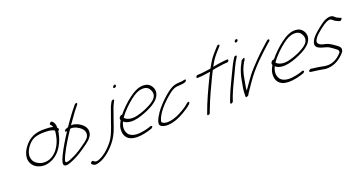

<svg xmlns="http://www.w3.org/2000/svg" viewBox="-43 -1491 4603 2442"><g transform="rotate(-20 2258.0 -270.0)"><path d="M210 -348C150 -273 139 -202 151 -155C160 -118 186 -82 221 -62C252 -44 302 -27 363 -38C446 -53 522 -107 571 -189C609 -249 627 -314 636 -361L640 -385C652 -393 660 -406 654 -414L642 -427C646 -462 632 -503 613 -517L606 -524C595 -538 559 -507 571 -494L579 -487C584 -483 589 -475 594 -463C595 -461 595 -458 597 -455C568 -464 532 -467 490 -467C356 -472 274 -429 210 -348ZM187 -226C199 -306 272 -394 343 -415C380 -426 428 -433 471 -431C531 -431 577 -425 603 -403L602 -393C597 -339 585 -269 539 -194C486 -108 400 -57 309 -74C245 -89 200 -126 190 -177C186 -192 184 -208 187 -226Z M727 -367C709 -347 728 -340 745 -346C689 -262 630 -166 583 -69C560 -16 539 33 564 52C583 67 615 59 646 46C685 33 725 13 765 -9C802 -30 925 -112 956 -143C984 -171 1011 -205 1008 -253C1008 -293 982 -328 952 -351C924 -372 884 -396 835 -398C829 -398 823 -398 816 -397C848 -444 882 -491 913 -533C928 -553 942 -572 958 -590L980 -618C983 -623 986 -627 986 -632C987 -646 962 -644 952 -630L930 -602C914 -583 897 -563 882 -542C849 -496 812 -448 779 -398C777 -395 773 -388 770 -388L741 -377C735 -375 731 -372 727 -367ZM619 -70C669 -173 732 -271 791 -360C799 -361 808 -362 817 -362C834 -361 850 -356 868 -349C916 -327 967 -289 968 -236C968 -200 953 -181 932 -160C919 -147 892 -126 851 -98C810 -69 778 -49 758 -38C737 -26 717 -16 698 -8C670 5 640 20 612 23C569 30 603 -34 619 -70Z M893 155 909 167C922 178 938 181 958 178C1056 162 1147 83 1215 2C1257 -48 1288 -105 1312 -170C1335 -233 1357 -303 1380 -363C1397 -409 1403 -436 1427 -480L1439 -503C1445 -512 1442 -522 1433 -522C1421 -522 1411 -516 1404 -505L1392 -482C1383 -466 1374 -448 1368 -429C1350 -379 1328 -319 1309 -264C1283 -186 1249 -81 1187 -10C1140 47 1077 103 1015 129C987 141 961 150 942 136L927 124C924 121 919 121 914 122C894 126 886 147 893 155ZM1488 -676C1482 -664 1488 -655 1499 -655C1509 -655 1520 -662 1525 -672C1530 -683 1525 -694 1514 -694C1506 -694 1492 -684 1488 -676Z M1440 -287C1423 -270 1428 -253 1433 -243L1431 -240C1399 -183 1391 -149 1393 -107C1395 -19 1459 45 1604 29C1647 24 1684 16 1716 6L1761 -8C1767 -10 1772 -14 1776 -18C1792 -34 1778 -45 1764 -42L1719 -27C1691 -18 1656 -12 1616 -7C1534 3 1477 -20 1454 -56C1430 -93 1420 -145 1455 -217C1476 -198 1504 -185 1550 -182C1611 -178 1677 -198 1731 -218C1803 -245 1884 -282 1937 -338C1989 -397 1984 -452 1969 -486C1955 -516 1933 -544 1892 -555C1808 -576 1728 -532 1657 -479C1597 -434 1525 -366 1474 -302C1462 -308 1448 -296 1440 -287ZM1479 -258 1485 -266C1533 -336 1611 -409 1673 -456C1721 -492 1764 -518 1815 -523C1888 -531 1915 -497 1930 -462C1941 -437 1950 -396 1911 -352C1884 -324 1844 -300 1808 -283C1759 -258 1705 -239 1648 -225C1567 -205 1505 -227 1479 -258Z M1872 -26C1877 0 1914 18 1958 20C2045 24 2141 -17 2211 -60C2247 -82 2293 -111 2317 -135C2328 -147 2336 -161 2327 -166C2320 -171 2305 -164 2299 -158C2253 -114 2184 -76 2123 -48C2067 -23 1976 -1 1930 -27C1910 -38 1905 -46 1918 -77C1922 -92 1931 -110 1944 -132C1993 -216 2077 -295 2144 -348C2178 -375 2208 -393 2243 -400C2254 -401 2267 -402 2276 -403C2296 -405 2324 -405 2341 -409C2354 -413 2370 -414 2379 -425C2396 -444 2386 -454 2364 -448C2351 -445 2345 -443 2326 -441C2300 -439 2280 -439 2254 -435C2210 -429 2169 -403 2127 -371C2075 -331 2009 -266 1965 -213C1921 -159 1865 -72 1872 -26Z M2526 -432C2521 -422 2526 -414 2535 -414H2543C2597 -414 2657 -426 2712 -433C2703 -416 2694 -399 2685 -380C2614 -235 2538 -71 2496 52L2492 62C2485 86 2523 79 2530 57L2533 47C2535 40 2543 23 2553 -4C2593 -111 2661 -257 2721 -380C2731 -401 2742 -422 2752 -441C2779 -449 2807 -452 2835 -456C2867 -461 2916 -469 2944 -469H2953C2963 -469 2974 -476 2979 -486C2984 -497 2981 -505 2970 -505H2961C2955 -505 2940 -504 2918 -501C2872 -497 2815 -487 2772 -478C2775 -485 2778 -491 2782 -497C2821 -569 2845 -597 2895 -654L2933 -696C2953 -719 2925 -730 2907 -710L2868 -667C2816 -609 2789 -576 2747 -499C2742 -490 2737 -480 2731 -470C2722 -469 2712 -467 2702 -465C2657 -459 2601 -450 2559 -450H2552C2542 -450 2530 -441 2526 -432Z M3139 -690C3134 -679 3139 -670 3150 -670C3161 -670 3172 -677 3177 -688C3182 -699 3177 -709 3166 -709C3155 -709 3144 -701 3139 -690ZM2957 -298C2944 -272 2931 -245 2918 -216L2877 -128C2858 -88 2831 -15 2820 15L2817 26C2816 31 2817 34 2820 37C2828 47 2852 33 2856 18L2859 8C2861 1 2867 -16 2877 -43C2908 -123 2952 -214 2993 -298C3023 -358 3048 -422 3083 -475L3095 -494C3098 -499 3099 -504 3098 -508C3094 -521 3072 -515 3062 -500L3050 -480C3015 -426 2988 -360 2957 -298Z M3102 -359C3077 -300 3063 -250 3054 -200C3041 -131 3025 -55 3028 2C3029 16 3020 34 3046 26C3059 22 3067 17 3069 10C3070 5 3076 -3 3084 -16C3110 -56 3132 -85 3162 -130C3269 -287 3405 -410 3534 -526L3550 -539C3573 -557 3553 -578 3530 -560L3515 -547C3458 -497 3387 -433 3330 -374C3284 -326 3230 -270 3189 -218C3155 -174 3115 -114 3084 -70C3079 -63 3072 -55 3068 -48L3072 -93C3074 -110 3078 -129 3082 -149C3095 -214 3100 -281 3139 -360C3146 -376 3154 -391 3162 -405C3175 -414 3178 -430 3181 -443C3187 -467 3148 -438 3139 -432C3130 -410 3114 -383 3102 -359Z M3494 -287C3477 -270 3482 -253 3487 -243L3485 -240C3453 -183 3445 -149 3447 -107C3449 -19 3513 45 3658 29C3701 24 3738 16 3770 6L3815 -8C3821 -10 3826 -14 3830 -18C3846 -34 3832 -45 3818 -42L3773 -27C3745 -18 3710 -12 3670 -7C3588 3 3531 -20 3508 -56C3484 -93 3474 -145 3509 -217C3530 -198 3558 -185 3604 -182C3665 -178 3731 -198 3785 -218C3857 -245 3938 -282 3991 -338C4043 -397 4038 -452 4023 -486C4009 -516 3987 -544 3946 -555C3862 -576 3782 -532 3711 -479C3651 -434 3579 -366 3528 -302C3516 -308 3502 -296 3494 -287ZM3533 -258 3539 -266C3587 -336 3665 -409 3727 -456C3775 -492 3818 -518 3869 -523C3942 -531 3969 -497 3984 -462C3995 -437 4004 -396 3965 -352C3938 -324 3898 -300 3862 -283C3813 -258 3759 -239 3702 -225C3621 -205 3559 -227 3533 -258Z M3914 -26C3897 -17 3894 2 3907 5L3921 8C3948 11 3975 16 4005 19C4039 23 4074 32 4108 36C4194 40 4262 10 4321 -39C4340 -55 4369 -83 4381 -104C4394 -138 4382 -158 4364 -173C4357 -180 4350 -187 4338 -194C4326 -201 4316 -210 4303 -219C4278 -236 4251 -252 4217 -261L4174 -271C4153 -277 4129 -291 4122 -305C4115 -318 4112 -329 4124 -353C4130 -364 4139 -377 4151 -392C4163 -406 4189 -429 4230 -462C4271 -494 4301 -514 4319 -522C4346 -534 4368 -540 4386 -531L4406 -516C4420 -501 4439 -491 4463 -482L4481 -475C4499 -466 4529 -505 4509 -509L4491 -516C4480 -521 4470 -525 4461 -530C4444 -540 4435 -554 4418 -564C4389 -577 4356 -571 4316 -554C4292 -544 4258 -520 4213 -484C4168 -448 4138 -421 4124 -404C4108 -386 4097 -369 4089 -354C4034 -240 4164 -240 4233 -211C4268 -192 4302 -165 4330 -143C4343 -133 4347 -123 4344 -103C4302 -51 4242 -10 4177 -1C4116 7 4073 -11 4026 -17C3997 -20 3970 -26 3944 -28L3930 -30C3925 -31 3919 -29 3914 -26Z"/></g></svg>

Font: Stray Cat
Style: SuObl
Weight: 400
Version: Version 1.0